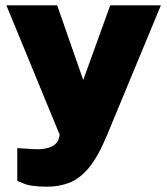

<svg xmlns="http://www.w3.org/2000/svg" viewBox="-20 -537 628 722"><path d="M157.5 165Q97.5 165 71.2 154Q45 143 45 143V20L94.5 23Q132.5 26 154.2 20.8Q176 15.5 186 6.8Q196 -2 199 -10Q202 -18 202.5 -20L204.5 -30L4 -517H195L293 -236L394.5 -517H585L383 -30Q349.5 51.5 314.5 93.5Q279.5 135.5 240.8 150.2Q202 165 157.5 165Z"/></svg>

Font: Public Sans Black
Style: Regular
Weight: 900
Designer: The Public Sans Project Authors: Dan O. Williams and USWDS (Libre Franklin designed by Pablo Impallari and Rodrigo Fuenz
Version: Version 1.007